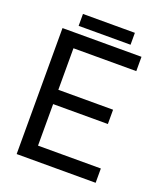

<svg xmlns="http://www.w3.org/2000/svg" viewBox="-150 -933 890 1035"><g transform="rotate(20 295.0 -416.0)"><path d="M475.1 -402.3H161.1V-640.6H521.5V-722.7H68.4V0H521.5V-82H161.1V-320.3H475.1ZM146 -763.7H443.8V-832H146Z"/></g></svg>

Font: Giphurs
Style: Regular
Weight: 400
Version: Version 2.010